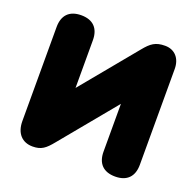

<svg xmlns="http://www.w3.org/2000/svg" viewBox="-127 -849 1016 994"><g transform="rotate(20 381.5 -352.5)"><path d="M151 10C199 10 221 -8 256 -51L506 -354V-91C506 -26 541 10 606 10C671 10 706 -26 706 -91V-619C706 -677 672 -715 619 -715C566 -715 542 -697 507 -654L257 -351V-614C257 -679 222 -715 157 -715C92 -715 57 -679 57 -614V-96C57 -28 94 10 151 10Z"/></g></svg>

Font: SN Pro Black
Style: Regular
Weight: 900
Designer: Tobias Whetton
Foundry: Supernotes
Version: Version 1.001;Glyphs 3.2 (3249)